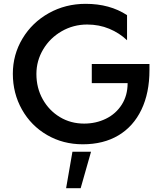

<svg xmlns="http://www.w3.org/2000/svg" viewBox="-20 -737 847 1002"><path d="M419 -92Q349 -92 292.5 -126Q236 -160 203 -219Q170 -278 170 -351Q170 -420 205.5 -479.5Q241 -539 302 -574Q363 -609 435 -609Q497 -609 550 -587Q603 -565 643 -527V-658Q553 -717 427 -717Q322 -717 235 -668.5Q148 -620 97.5 -536Q47 -452 47 -352Q47 -250 94.5 -165.5Q142 -81 225.5 -32.5Q309 16 412 16Q520 16 598 -30.5Q676 -77 718 -164.5Q760 -252 760 -371V-403H459V-303H646Q646 -239 615.5 -191Q585 -143 533 -117.5Q481 -92 419 -92ZM455 55H358L325 245H401Z"/></svg>

Font: Geom Medium
Style: Bold
Weight: 500
Version: Version 1.102